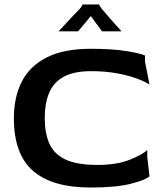

<svg xmlns="http://www.w3.org/2000/svg" viewBox="-20 -828 728 858"><path d="M385 10Q213 10 127.5 -64.5Q42 -139 42 -300Q42 -393 77 -462.5Q112 -532 188 -571Q264 -610 385 -610Q480 -610 543 -600Q606 -590 628 -580V-553L648 -450Q629 -463 591.5 -477Q554 -491 502 -500.5Q450 -510 387 -510Q311 -510 265.5 -485.5Q220 -461 200 -414Q180 -367 180 -300Q180 -233 200.5 -186.5Q221 -140 272 -115.5Q323 -91 416 -91Q502 -91 559.5 -114Q617 -137 638 -158V-128L648 -40Q631 -24 565.5 -7Q500 10 385 10ZM242 -688Q256 -703 273 -721.5Q290 -740 307 -758Q324 -776 335 -787Q343 -796 346 -801.5Q349 -807 349 -808H423Q423 -804 436 -787Q442 -780 457 -762.5Q472 -745 490 -725Q508 -705 523 -688H436L386 -756L329 -688Z"/></svg>

Font: Red Rose SemiBold
Style: Regular
Weight: 600
Designer: Jaikishan Patel
Version: Version 2.000